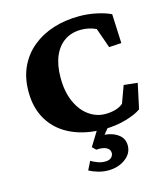

<svg xmlns="http://www.w3.org/2000/svg" viewBox="-118 -673 851 981"><g transform="rotate(-15 308.0 -182.0)"><path d="M368.2 8.8Q269.5 8.8 196.3 -24.9Q123 -58.6 83 -122.6Q43 -186.5 43 -275.4Q43 -349.6 69.8 -406.7Q96.7 -463.9 144.5 -502.9Q192.4 -542 255.4 -562Q318.4 -582 392.6 -582Q438.5 -582 483.9 -572.3Q529.3 -562.5 558.6 -547.9L565.4 -393.6L500 -389.6L462.9 -495.1Q444.3 -503.9 424.8 -508.3Q405.3 -512.7 383.8 -512.7Q333 -512.7 296.4 -487.8Q259.8 -462.9 239.7 -416Q219.7 -369.1 219.7 -301.8Q219.7 -228.5 243.2 -175.3Q266.6 -122.1 306.6 -93.3Q346.7 -64.5 394.5 -64.5Q421.9 -64.5 446.3 -71.3Q470.7 -78.1 488.3 -92.8L521.5 -183.6L593.8 -175.8L565.4 -43Q535.2 -21.5 481 -6.3Q426.8 8.8 368.2 8.8ZM333 217.8Q306.6 217.8 280.8 210.4Q254.9 203.1 233.4 191.4L255.9 146.5Q272.5 156.2 291 163.1Q309.6 169.9 329.1 169.9Q351.6 169.9 362.3 159.7Q373 149.4 373 135.7Q373 116.2 353.5 106.4Q334 96.7 300.8 99.6L282.2 81.1L338.9 -10.7H400.4L341.8 60.5L343.8 36.1Q394.5 36.1 428.2 58.1Q461.9 80.1 461.9 120.1Q461.9 162.1 424.3 189.9Q386.7 217.8 333 217.8Z"/></g></svg>

Font: Crimson Pro ExtraBold
Style: Regular
Weight: 800
Designer: Jacques Le Bailly
Foundry: Baron von Fonthausen
Version: Version 1.003